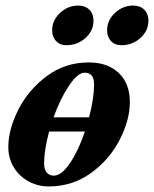

<svg xmlns="http://www.w3.org/2000/svg" viewBox="-20 -658 555 692"><path d="M448 -290Q448 -226 411.5 -154.5Q375 -83 308 -34.5Q241 14 155 14Q117 14 83.5 -4Q50 -22 30 -54.5Q10 -87 10 -128Q10 -192 46.5 -263.5Q83 -335 149 -384Q215 -433 300 -433Q368 -433 408 -395Q448 -357 448 -290ZM173 -235H301Q319 -304 319 -354Q319 -396 285 -396Q260 -396 228.5 -349Q197 -302 173 -235ZM286 -184H157Q139 -117 139 -69Q139 -47 148.5 -36Q158 -25 174 -25Q202 -25 232.5 -70.5Q263 -116 286 -184ZM168 -549Q168 -585 196.5 -611.5Q225 -638 262 -638Q287 -638 302 -623Q317 -608 317 -584Q317 -547 288 -521Q259 -495 219 -495Q196 -495 182 -510Q168 -525 168 -549ZM366 -549Q366 -585 394.5 -611.5Q423 -638 460 -638Q485 -638 500 -623Q515 -608 515 -584Q515 -547 486 -521Q457 -495 417 -495Q394 -495 380 -510Q366 -525 366 -549Z"/></svg>

Font: EB Garamond
Style: Bold Italic
Weight: 700
Italic angle: -17.2°
Designer: Georg Duffner and Octavio Pardo
Foundry: Georg Duffner
Version: Version 1.000